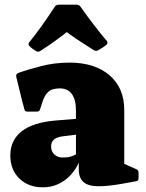

<svg xmlns="http://www.w3.org/2000/svg" viewBox="-20 -783 623 819"><path d="M163 16Q101 16 62.5 -21.5Q24 -59 24 -120Q24 -185 72.5 -223Q121 -261 218 -269L328 -278L324 -211L251 -202Q224 -199 211 -188.5Q198 -178 198 -158Q198 -137 212 -124Q226 -111 248 -111Q268 -111 281 -115Q294 -119 302 -123.5Q310 -128 313 -130L325 -118Q321 -97 308.5 -74Q296 -51 275.5 -30.5Q255 -10 226.5 3Q198 16 163 16ZM304 -311Q304 -358 286.5 -382Q269 -406 235 -406Q219 -406 205 -402Q191 -398 179.5 -384.5Q168 -371 159 -342L151 -317Q148 -307 138 -307H96Q86 -307 84 -317Q74 -353 65.5 -389Q57 -425 49 -457Q48 -466 56 -471Q94 -485 153.5 -500.5Q213 -516 276 -516Q384 -516 447 -462Q510 -408 510 -314V-162H304ZM510 -162V-55L490 -93L562 -61Q571 -57 571 -47V-22Q571 -12 561 -10L506 0Q440 12 398 11.5Q356 11 336 -6.5Q316 -24 316 -61V-104L304 -112V-162ZM105 -587Q99 -593 104 -602Q129 -632 157.5 -672Q186 -712 214 -755Q220 -763 230 -763H307Q317 -763 323 -755Q352 -714 381.5 -675.5Q411 -637 436 -608Q441 -599 435 -593Q427 -586 417 -579.5Q407 -573 398 -568Q389 -564 380 -569Q340 -594 308.5 -615Q277 -636 251 -657H279Q254 -637 222 -613.5Q190 -590 151 -565Q143 -560 134 -565Q127 -569 119.5 -574.5Q112 -580 105 -587Z"/></svg>

Font: Hahmlet Black
Style: Regular
Weight: 900
Version: Version 1.002